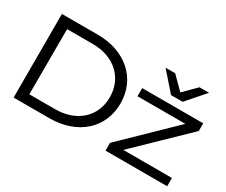

<svg xmlns="http://www.w3.org/2000/svg" viewBox="-124 -1141 1752 1491"><g transform="rotate(30 751.5 -395.5)"><path d="M91 -750V0H412C662 0 833 -152 833 -375C833 -598 662 -750 412 -750ZM1468 0V-74H1032L1466 -494V-563H919V-490H1348L915 -70V0ZM1387 -791H1301L1192 -682L1083 -791H997L1140 -628H1244ZM185 -668H416C607 -668 737 -549 737 -375C737 -201 607 -83 416 -83H184L185 -667Z"/></g></svg>

Font: Bounded Light
Style: Regular
Weight: 300
Designer: Vlad Churkin
Version: Version 3.0